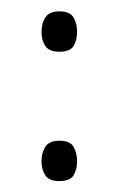

<svg xmlns="http://www.w3.org/2000/svg" viewBox="-20 -378 216 347"><path d="M87.3 -50.7Q68.7 -50.7 61.8 -61.2Q55 -71.7 55 -87Q55 -101.3 61.8 -112.5Q68.7 -123.7 87.3 -123.7Q106.7 -123.7 113 -112.5Q119.3 -101.3 119.3 -87Q119.3 -71.7 113 -61.2Q106.7 -50.7 87.3 -50.7ZM87.3 -284.5Q68.8 -284.5 61.9 -294.9Q55 -305.3 55 -320.8Q55 -335.2 61.9 -346.3Q68.8 -357.5 87.3 -357.5Q106.7 -357.5 113 -346.2Q119.3 -335 119.3 -320.8Q119.3 -305.5 113 -295Q106.7 -284.5 87.3 -284.5Z"/></svg>

Font: Darker Grotesque Light
Style: Regular
Weight: 300
Designer: Gabriel Lam
Foundry: TypeRant
Version: Version 1.000;gftools[0.9.28]